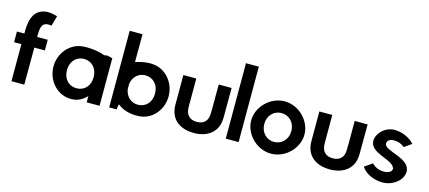

<svg xmlns="http://www.w3.org/2000/svg" viewBox="-62 -1444 4551 2036"><g transform="rotate(15 2213.5 -425.5)"><path d="M12 -427H92V-20H233L234 -427H350V-544H234V-554C234 -626 239 -690 293 -700C316 -705 336 -700 350 -699L381 -811C355 -816 315 -831 259 -828C136 -811 93 -721 93 -554V-544H12Z M482 -287C482 -140 587 -14 727 -2C805 4 861 -22 904 -63L921 -79V-10H1062V-532C1046 -536 1025 -542 1006 -545C1001 -546 988 -544 971 -541H968L965 -542C906 -566 821 -575 763 -574C749 -574 738 -573 727 -572C588 -560 482 -434 482 -287ZM630 -287C630 -383 692 -448 777 -448C861 -447 923 -383 923 -287V-284C922 -190 863 -126 777 -126C689 -126 630 -192 630 -287Z M1165 -20H1248C1248 -31 1249 -54 1253 -65L1257 -78L1268 -70C1311 -38 1366 -16 1445 -11C1461 -11 1480 -11 1498 -12C1632 -21 1735 -137 1743 -278C1744 -294 1744 -309 1742 -324C1731 -458 1628 -572 1498 -582H1497C1487 -584 1476 -584 1464 -584C1420 -584 1367 -575 1318 -559L1305 -555L1306 -861H1165ZM1305 -258V-316C1317 -395 1374 -448 1450 -448C1535 -447 1597 -383 1597 -287C1597 -192 1538 -126 1450 -126C1374 -126 1317 -179 1305 -258Z M1836 -229C1836 -79 1936 9 2101 10C2254 10 2353 -72 2363 -199C2365 -217 2365 -234 2365 -254L2366 -555H2224V-303C2224 -275 2223 -247 2222 -222C2217 -151 2174 -112 2101 -112C2027 -112 1985 -152 1979 -222V-223C1978 -248 1977 -275 1978 -303V-555H1836Z M2445 -20H2586V-848H2445Z M2655 -277C2655 -127 2790 10 2948 10C3106 10 3240 -127 3240 -277C3240 -426 3106 -564 2948 -564C2791 -564 2655 -427 2655 -277ZM2799 -277C2799 -368 2862 -435 2947 -435C3033 -435 3096 -368 3096 -277C3096 -186 3033 -119 2947 -119C2862 -118 2799 -186 2799 -277Z M3329 -229C3329 -79 3429 9 3594 10C3747 10 3846 -72 3856 -199C3858 -217 3858 -234 3858 -254L3859 -555H3717V-303C3717 -275 3716 -247 3715 -222C3710 -151 3667 -112 3594 -112C3520 -112 3478 -152 3472 -222V-223C3471 -248 3470 -275 3471 -303V-555H3329Z M3936 -112C3979 -43 4077 -1 4169 -1C4285 -1 4388 -86 4388 -176C4389 -329 4100 -327 4100 -410C4100 -439 4124 -464 4171 -464C4215 -464 4252 -454 4291 -422L4370 -478C4319 -538 4230 -573 4151 -573C4043 -573 3962 -480 3962 -404C3963 -270 4198 -265 4234 -186C4237 -183 4241 -178 4241 -172C4241 -139 4209 -116 4153 -116C4101 -116 4059 -133 4022 -171Z"/></g></svg>

Font: Rabbid Highway Sign IV
Style: Obl
Weight: 400
Foundry: Cannot Into Space Fonts
Version: Version 0.277